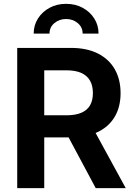

<svg xmlns="http://www.w3.org/2000/svg" viewBox="-20 -976 695 996"><path d="M69.3 0V-727.5H347.7Q430.7 -727.5 488.3 -698.2Q545.9 -668.9 575.7 -616.2Q605.5 -563.5 605.5 -492.7Q605.5 -421.9 575.2 -370.4Q544.9 -318.8 486.8 -291Q428.7 -263.2 344.7 -263.2H151.4V-377.9H324.2Q371.6 -377.9 402.1 -391.1Q432.6 -404.3 447.3 -429.9Q461.9 -455.6 461.9 -492.7Q461.9 -530.8 447.3 -557.1Q432.6 -583.5 402.1 -597.4Q371.6 -611.3 323.7 -611.3H209.5V0ZM476.6 0 299.8 -330.6H451.7L632.3 0ZM322.8 -956.1Q371.1 -956.1 408.9 -935.5Q446.8 -915 469 -880.1Q491.2 -845.2 491.2 -801.8H408.7Q408.7 -835 383.3 -856.2Q357.9 -877.4 322.8 -877.4Q287.6 -877.4 262.2 -856.2Q236.8 -835 236.8 -801.8H154.8Q154.8 -845.2 177 -880.1Q199.2 -915 237.1 -935.5Q274.9 -956.1 322.8 -956.1Z"/></svg>

Font: Inter Cardless
Style: Bold
Weight: 700
Designer: Rasmus Andersson
Foundry: rsms
Version: Version 4.001;git-9221beed3